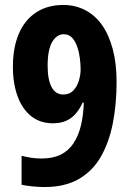

<svg xmlns="http://www.w3.org/2000/svg" viewBox="-20 -744 524 774"><path d="M450 -413Q450 -325 435 -248Q420 -171 387 -113Q354 -55 298 -22.5Q242 10 159 10Q137 10 112 7.5Q87 5 67 1V-116Q86 -111 106 -108Q126 -105 147 -105Q193 -105 224.5 -120.5Q256 -136 276 -166Q296 -196 306 -237Q316 -278 318 -330H313Q301 -304 285 -285.5Q269 -267 246.5 -257Q224 -247 193 -247Q142 -247 106 -275.5Q70 -304 51 -355.5Q32 -407 32 -476Q32 -551 55.5 -607Q79 -663 125 -693.5Q171 -724 235 -724Q283 -724 323 -703.5Q363 -683 391 -643.5Q419 -604 434.5 -546Q450 -488 450 -413ZM237 -606Q209 -606 190.5 -575Q172 -544 172 -479Q172 -423 188 -393Q204 -363 235 -363Q260 -363 275 -378.5Q290 -394 297.5 -417.5Q305 -441 305 -464Q305 -484 302 -508.5Q299 -533 291.5 -555Q284 -577 271 -591.5Q258 -606 237 -606Z"/></svg>

Font: Noto Sans Display Condensed
Style: Bold
Weight: 700
Width: 3
Designer: Monotype Design Team
Foundry: Monotype Imaging Inc.
Version: Version 2.003